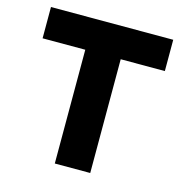

<svg xmlns="http://www.w3.org/2000/svg" viewBox="-104 -797 863 895"><g transform="rotate(15 327.5 -350.0)"><path d="M239 0V-549H33V-700H623V-549H410V0Z"/></g></svg>

Font: Readex Pro
Style: Bold
Weight: 700
Designer: Bonnie Shaver-Troup, Thomas Jockin
Foundry: Lexend
Version: Version 1.203; ttfautohint (v1.8.3)